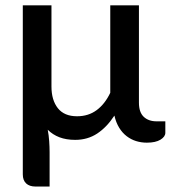

<svg xmlns="http://www.w3.org/2000/svg" viewBox="-20 -530 642 720"><path d="M600 -75V-32Q600 -17.5 581.8 -6.2Q563.5 5 530.5 5Q509.5 5 490.2 -1Q471 -7 454.8 -19.5Q438.5 -32 426.8 -51.2Q415 -70.5 409 -96.5Q380.5 -53 344.5 -29.2Q308.5 -5.5 262 -5.5Q228.5 -5.5 203 -15.2Q177.5 -25 159 -43.5Q163 -22.5 164.5 -0.5Q166 21.5 166 40.5V169.5H113Q90.5 169.5 78 157.8Q65.5 146 65.5 124V-510H173V-205.5Q173 -154.5 197 -124.2Q221 -94 269 -94Q311.5 -94 342.5 -117Q373.5 -140 393.5 -182V-510H501V-145Q501 -109 519 -92Q537 -75 567 -75Z"/></svg>

Font: LatoLatin Semibold
Style: Regular
Weight: 600
Designer: Lukasz Dziedzic with Adam Twardoch and Botio Nikoltchev
Foundry: tyPoland Lukasz Dziedzic
Version: Version 2.015; 2015-08-06; http://www.latofonts.com/